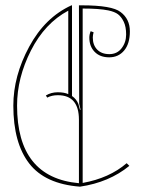

<svg xmlns="http://www.w3.org/2000/svg" viewBox="-20 -686 530 720"><path d="M30 -290Q30 -401 89.5 -511Q149 -621 248 -666H250V-326Q267 -314 274 -296L280 -274L282 -275L277 -297L276 -666H287Q400 -666 432 -641Q467 -615 467 -568.5Q467 -522 445.5 -496.5Q424 -471 389.5 -471Q355 -471 335 -491.5Q315 -512 315 -545Q315 -557 320 -569L331 -565Q328 -554 328 -545Q328 -517 344.5 -500Q361 -483 390 -483Q419 -483 436 -505Q453 -527 453 -556.5Q453 -586 444 -604.5Q435 -623 422.5 -632.5Q410 -642 386 -647Q352 -654 290 -654V0Q390 -18 455 -74L465 -64Q389 -2 280 14Q149 4 89.5 -73Q30 -150 30 -290ZM276 -237Q276 -329 197 -329Q174 -329 157 -320L152 -328Q172 -340 196.5 -340Q221 -340 236 -333V-646Q148 -599 96 -496.5Q44 -394 44 -290Q44 -20 276 1Z"/></svg>

Font: Almendra Display
Style: Regular
Weight: 400
Designer: Ana Sanfelippo
Foundry: Ana Sanfelippo
Version: Version 1.004